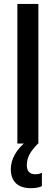

<svg xmlns="http://www.w3.org/2000/svg" viewBox="-20 -734 285 982"><path d="M68.8 0V-713.9H176.3V0ZM117.2 110.4Q117.2 157.2 160.6 157.2Q172.4 157.2 180.2 155Q188 152.8 194.3 149.9V218.3Q185.1 222.7 170.9 225.6Q156.7 228.5 139.2 228.5Q87.4 228.5 61.3 203.1Q35.2 177.7 35.2 130.9Q35.2 94.2 55.9 56.4Q76.7 18.6 118.7 -13.7L174.8 0Q141.6 33.7 129.4 58.8Q117.2 84 117.2 110.4Z"/></svg>

Font: Open Sans Condensed SemiBold
Style: Regular
Weight: 600
Width: 3
Designer: Monotype Design Team
Foundry: Monotype Imaging Inc.
Version: Version 3.000; ttfautohint (v1.8.4)